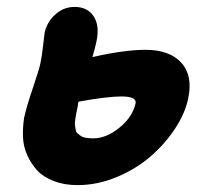

<svg xmlns="http://www.w3.org/2000/svg" viewBox="-20 -540 601 555"><path d="M204.1 -4.9Q166 -4.9 136 -16.4Q106 -27.8 88.1 -46.9Q70.3 -65.9 58.8 -91.3Q47.4 -116.7 46.4 -144.3Q45.4 -171.9 49.8 -200.2Q56.2 -230 74.7 -284.7Q93.3 -339.4 97.2 -358.9Q101.6 -380.4 104.7 -409.4Q107.9 -438.5 108.9 -444.8Q115.2 -475.6 139.4 -497.8Q163.6 -520 195.8 -520Q232.4 -520 250.5 -493.2Q268.6 -466.3 258.8 -419.9Q254.9 -400.4 247.1 -375Q339.4 -396 400.9 -396Q470.2 -396 504.2 -358.6Q538.1 -321.3 523.9 -254.9Q515.1 -212.4 486.1 -168.2Q457 -124 415 -87.6Q373 -51.3 317.1 -28.1Q261.2 -4.9 204.1 -4.9ZM205.1 -234.9Q202.1 -220.2 200.9 -214.1Q199.7 -208 197.8 -196.3Q195.8 -184.6 196.5 -179.4Q197.3 -174.3 198.5 -166.3Q199.7 -158.2 203.6 -154.8Q207.5 -151.4 213.4 -147.2Q219.2 -143.1 228.5 -141.6Q237.8 -140.1 250 -140.1Q287.1 -140.1 325.2 -170.9Q363.3 -201.7 372.1 -242.2Q373.5 -252 362.8 -256.6Q352.1 -261.2 331.1 -261.2Q290 -261.2 207 -246.1Q205.1 -240.2 205.1 -234.9Z"/></svg>

Font: Shantell Sans Irregular
Style: Bold Italic
Weight: 700
Italic angle: -11.31°
Designer: Stephen Nixon, Anya Danilova, Shantell Martin
Foundry: Arrow Type
Version: Version 1.006;[9816181b4]